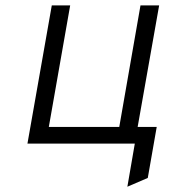

<svg xmlns="http://www.w3.org/2000/svg" viewBox="-20 -531 634 710"><path d="M81.5 0 171.5 -511H239.5L160.5 -61.5H421L499.5 -511H568.5L489 -61.5H559.5L526.5 127L451 159.5L478.5 0Z"/></svg>

Font: Overpass Light
Style: Italic
Weight: 300
Italic angle: -10°
Designer: Delve Withrington, Dave Bailey, Thomas Jockin
Foundry: Delve Fonts LLC
Version: Version 4.000; ttfautohint (v1.8.3)